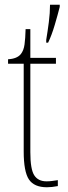

<svg xmlns="http://www.w3.org/2000/svg" viewBox="-20 -780 286 810"><path d="M178 10Q124 10 102 -23Q80 -56 80 -141V-511H14V-530Q52 -532 68 -552Q80 -567 83.5 -592.5Q87 -618 88 -657H108V-536H216V-511H108V-138Q108 -66 124.5 -40.5Q141 -15 176 -15Q189 -15 199.5 -16.5Q210 -18 224 -20V5Q199 10 178 10ZM175 -612Q181 -648 186 -686.5Q191 -725 191 -760H232V-751Q224 -719 211 -675Q198 -631 183 -600H175Z"/></svg>

Font: Noto Serif Tamil Condensed Thin
Style: Regular
Weight: 100
Width: 3
Designer: Indian Type Foundry, Tom Grace, and the Monotype Design Team
Foundry: Monotype Imaging Inc.
Version: Version 2.004; ttfautohint (v1.8.4.7-5d5b)